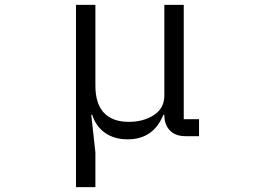

<svg xmlns="http://www.w3.org/2000/svg" viewBox="-20 -561 1096 791"><path d="M293 210V-541H373V-208Q373 -134 408 -96.5Q443 -59 511 -59Q571 -59 614 -87Q657 -115 657 -167V-541H737V-70H800V0H744Q703 0 680 -23.5Q657 -47 657 -88H653Q612 13 506 13Q451 13 413 -13.5Q375 -40 360 -88H356L373 67V210Z"/></svg>

Font: PlemolJP
Style: Regular
Weight: 400
Monospace: yes
Version: v2.0.4; ttfautohint (v1.8.4.7-5d5b-dirty) -l 6 -r 45 -G 200 